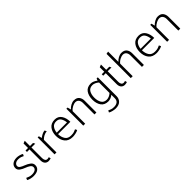

<svg xmlns="http://www.w3.org/2000/svg" viewBox="303 -2190 3895 3895"><g transform="rotate(-45 2250.5 -242.5)"><path d="M207 -33Q267 -33 301 -55.5Q335 -78 335 -119Q335 -154 297.5 -180.5Q260 -207 207 -226Q150 -246 104 -279Q58 -312 58 -364Q58 -424 103 -461Q148 -498 230 -498Q261 -498 304 -487Q347 -476 372 -458L352 -417Q332 -427 301.5 -439Q271 -451 226 -451Q175 -451 144 -427Q113 -403 113 -368Q113 -334 148.5 -311.5Q184 -289 235 -270Q294 -248 341.5 -212.5Q389 -177 389 -123Q389 -59 343.5 -23Q298 13 205 13Q175 13 129.5 3.5Q84 -6 56 -25L75 -69Q101 -56 135 -44.5Q169 -33 207 -33Z M695 -430H586V-123Q586 -87 601.5 -60.5Q617 -34 654 -34Q665 -34 677.5 -37.5Q690 -41 695 -43L707 1Q697 3 679.5 8Q662 13 641 13Q591 13 560.5 -20Q530 -53 530 -116V-430H458V-472H530V-601L586 -623V-472H674Z M819 0V-485H853L871 -418Q897 -440 939.5 -462.5Q982 -485 1020 -485L1037 -441Q991 -441 946.5 -416.5Q902 -392 874 -361V0Z M1513 -240H1159Q1160 -153 1199.5 -92.5Q1239 -32 1329 -32Q1382 -32 1414.5 -42.5Q1447 -53 1472 -66L1493 -25Q1463 -6 1413.5 3.5Q1364 13 1335 13Q1216 13 1159 -59.5Q1102 -132 1102 -245Q1102 -354 1156.5 -426Q1211 -498 1318 -498Q1414 -498 1463.5 -424.5Q1513 -351 1513 -240ZM1313 -451Q1241 -451 1204.5 -401Q1168 -351 1161 -280H1456Q1449 -351 1417 -401Q1385 -451 1313 -451Z M1643 0V-485H1677L1697 -409Q1728 -445 1776 -471.5Q1824 -498 1869 -498Q1947 -498 1983.5 -452.5Q2020 -407 2020 -337V0H1964V-331Q1964 -381 1939.5 -415.5Q1915 -450 1862 -451Q1830 -451 1781 -427Q1732 -403 1698 -360V0Z M2355 -451Q2273 -451 2237.5 -391Q2202 -331 2202 -243Q2202 -154 2237.5 -94Q2273 -34 2355 -34Q2385 -34 2421 -48.5Q2457 -63 2488 -92V-392Q2457 -421 2421 -436Q2385 -451 2355 -451ZM2355 221Q2326 221 2277 210Q2228 199 2200 180L2219 140Q2249 153 2276.5 164Q2304 175 2353 175Q2414 175 2451 146.5Q2488 118 2488 58V-40Q2459 -16 2422.5 -1.5Q2386 13 2353 13Q2247 13 2196 -58.5Q2145 -130 2145 -241Q2145 -353 2196 -425.5Q2247 -498 2353 -498Q2388 -498 2425.5 -481.5Q2463 -465 2493 -440L2510 -485H2544V53Q2544 125 2497 173Q2450 221 2355 221Z M2882 -430H2773V-123Q2773 -87 2788.5 -60.5Q2804 -34 2841 -34Q2852 -34 2864.5 -37.5Q2877 -41 2882 -43L2894 1Q2884 3 2866.5 8Q2849 13 2828 13Q2778 13 2747.5 -20Q2717 -53 2717 -116V-430H2645V-472H2717V-601L2773 -623V-472H2861Z M3006 0V-696L3061 -706V-411Q3092 -446 3139.5 -472Q3187 -498 3232 -498Q3310 -498 3346.5 -452.5Q3383 -407 3383 -337V-1H3327V-331Q3327 -381 3302.5 -415.5Q3278 -450 3225 -451Q3193 -451 3144 -427Q3095 -403 3061 -360V0Z M3919 -240H3565Q3566 -153 3605.5 -92.5Q3645 -32 3735 -32Q3788 -32 3820.5 -42.5Q3853 -53 3878 -66L3899 -25Q3869 -6 3819.5 3.5Q3770 13 3741 13Q3622 13 3565 -59.5Q3508 -132 3508 -245Q3508 -354 3562.5 -426Q3617 -498 3724 -498Q3820 -498 3869.5 -424.5Q3919 -351 3919 -240ZM3719 -451Q3647 -451 3610.5 -401Q3574 -351 3567 -280H3862Q3855 -351 3823 -401Q3791 -451 3719 -451Z M4049 0V-485H4083L4103 -409Q4134 -445 4182 -471.5Q4230 -498 4275 -498Q4353 -498 4389.5 -452.5Q4426 -407 4426 -337V0H4370V-331Q4370 -381 4345.5 -415.5Q4321 -450 4268 -451Q4236 -451 4187 -427Q4138 -403 4104 -360V0Z"/></g></svg>

Font: Palanquin ExtraLight
Style: Regular
Weight: 275
Designer: Pria Ravichandran
Version: Version 1.001